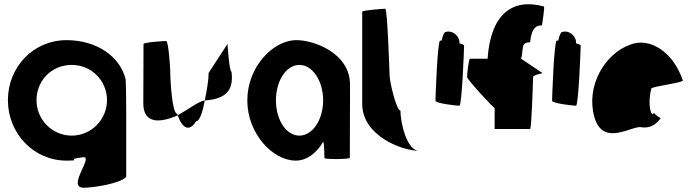

<svg xmlns="http://www.w3.org/2000/svg" viewBox="-20 -744 3267 899"><path d="M17 -275C17 -119 138 8 291 8C373 8 277 2 372 -8C416 -8 291 135 372 135C416 135 543 116 571 84V-208C571 -208 571 -380 567 -377C541 -478 435 -556 291 -556C137 -556 17 -431 17 -275ZM151 -275C151 -366 221 -440 316 -440C409 -440 481 -366 481 -275C481 -184 407 -109 316 -109C224 -109 151 -184 151 -275Z M651 -260C651 -158 738 -171 812 -204C811 -206 811 -209 810 -211C786 -211 777 -366 777 -416C777 -424 769 -552 758 -552C748 -552 652 -546 652 -538C652 -538 651 -340 651 -260ZM812 -204C835 -139 868 -127 898 -176C915 -176 929 -221 939 -274C910 -270 859 -230 812 -204ZM939 -274H944C1039 -282 1075 -322 1064 -408C1053 -408 1045 -546 1045 -538L957 -403C957 -370 948 -319 939 -274Z M1138 -274C1138 -118 1257 8 1365 8C1417 8 1463 -28 1493 -80C1499 -76 1499 -4 1499 -4C1499 3 1618 2 1618 -5L1619 -347C1619 -500 1441 -558 1365 -556C1257 -554 1138 -430 1138 -274ZM1272 -274C1272 -366 1320 -440 1382 -440C1443 -440 1493 -366 1493 -274C1493 -184 1444 -109 1382 -109C1319 -109 1272 -184 1272 -274Z M1676 -258C1676 -108 1862 -38 1942 -38C1886 -38 1855 -167 1855 -226C1836 -227 1804 -361 1804 -394C1804 -401 1794 -703 1784 -703C1774 -703 1676 -696 1676 -689Z M2019 -272C2019 -260 2118 -249 2131 -249C2143 -249 2153 -518 2153 -530C2153 -534 2144 -538 2131 -541C2132 -548 2131 -556 2127 -564C2117 -588 2089 -602 2066 -594C2060 -594 2053 -578 2048 -554H2041C2028 -554 2019 -284 2019 -272Z M2167 -383C2167 -372 2296 -232 2296 -239V-140H2462C2469 -140 2476 -372 2476 -383C2476 -394 2528 -402 2520 -402L2420 -469C2433 -514 2416 -546 2462 -546C2469 -618 2495 -626 2518 -625C2518 -636 2533 -714 2526 -714C2378 -754 2277 -677 2263 -469H2181C2174 -469 2167 -394 2167 -383Z M2565 -272C2565 -260 2664 -249 2677 -249C2689 -249 2699 -518 2699 -530C2699 -534 2690 -538 2677 -541C2678 -548 2677 -556 2673 -564C2663 -588 2635 -602 2612 -594C2606 -594 2599 -578 2594 -554H2587C2574 -554 2565 -284 2565 -272Z M2763 -196C2804 -52 2943 -160 2984 -148C3016 -144 3045 -152 3074 -191C3066 -193 3041 -212 3043 -217C3029 -188 3010 -257 3030 -330C3038 -340 3187 -358 3177 -368C3130 -506 3019 -570 2931 -535C2812 -493 2722 -341 2763 -196ZM3043 -217C3043 -217 3043 -218 3043 -218C3043 -218 3043 -217 3043 -217ZM3075 -192 3074 -191C3076 -191 3076 -191 3075 -190Z"/></svg>

Font: Ampere
Style: SuCnd
Weight: 400
Version: Version 1